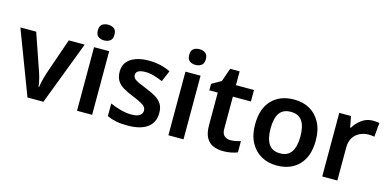

<svg xmlns="http://www.w3.org/2000/svg" viewBox="-71 -1162 3223 1583"><g transform="rotate(15 1541.0 -371.0)"><path d="M206 0 0 -543H135L243 -230Q250 -211 256 -188.5Q262 -166 266 -145Q270 -124 272 -108H276Q278 -125 282.5 -146Q287 -167 293 -189Q299 -211 305 -230L413 -543H549L342 0Z M758 -543V0H629V-543ZM694 -752Q723 -752 744 -737.5Q765 -723 765 -685Q765 -648 744 -633Q723 -618 694 -618Q664 -618 643.5 -633Q623 -648 623 -685Q623 -723 643.5 -737.5Q664 -752 694 -752Z M1289 -157Q1289 -76 1230.5 -33Q1172 10 1062 10Q1005 10 964.5 2Q924 -6 886 -23V-131Q926 -113 975 -99.5Q1024 -86 1066 -86Q1118 -86 1140 -102Q1162 -118 1162 -144Q1162 -160 1153.5 -172.5Q1145 -185 1119 -200Q1093 -215 1040 -236Q988 -257 954 -278Q920 -299 902.5 -329Q885 -359 885 -404Q885 -477 943 -515Q1001 -553 1096 -553Q1146 -553 1191 -543Q1236 -533 1281 -512L1241 -417Q1203 -433 1166.5 -444Q1130 -455 1093 -455Q1053 -455 1032.5 -443.5Q1012 -432 1012 -410Q1012 -394 1022 -381.5Q1032 -369 1058.5 -356.5Q1085 -344 1134 -324Q1182 -305 1216.5 -284.5Q1251 -264 1270 -234Q1289 -204 1289 -157Z M1538 -543V0H1409V-543ZM1474 -752Q1503 -752 1524 -737.5Q1545 -723 1545 -685Q1545 -648 1524 -633Q1503 -618 1474 -618Q1444 -618 1423.5 -633Q1403 -648 1403 -685Q1403 -723 1423.5 -737.5Q1444 -752 1474 -752Z M1911 -93Q1935 -93 1957 -97.5Q1979 -102 1999 -108V-12Q1978 -3 1946 3.5Q1914 10 1878 10Q1831 10 1793.5 -5.5Q1756 -21 1733.5 -59.5Q1711 -98 1711 -166V-445H1639V-501L1719 -546L1759 -661H1840V-543H1994V-445H1840V-167Q1840 -130 1860 -111.5Q1880 -93 1911 -93Z M2594 -272Q2594 -137 2524 -63.5Q2454 10 2334 10Q2259 10 2201 -23Q2143 -56 2109.5 -119Q2076 -182 2076 -272Q2076 -407 2146 -480Q2216 -553 2337 -553Q2413 -553 2470.5 -520Q2528 -487 2561 -424.5Q2594 -362 2594 -272ZM2208 -272Q2208 -187 2238 -140.5Q2268 -94 2336 -94Q2402 -94 2432.5 -140.5Q2463 -187 2463 -272Q2463 -358 2432.5 -403Q2402 -448 2335 -448Q2268 -448 2238 -403Q2208 -358 2208 -272Z M3009 -553Q3021 -553 3037 -551.5Q3053 -550 3063 -548L3052 -428Q3043 -430 3029 -431.5Q3015 -433 3004 -433Q2965 -433 2929.5 -416.5Q2894 -400 2872.5 -366.5Q2851 -333 2851 -281V0H2722V-543H2822L2840 -449H2846Q2870 -491 2912 -522Q2954 -553 3009 -553Z"/></g></svg>

Font: Noto Sans Adlam Unjoined SemiBold
Style: Regular
Weight: 600
Version: Version 3.001